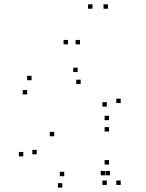

<svg xmlns="http://www.w3.org/2000/svg" viewBox="-20 -828 660 870"><path d="M527 -361V-381H507V-361ZM332 -501.5V-521.5H312V-501.5ZM123 -464.5V-484.5H103V-464.5ZM103 -400V-420H83V-400ZM345.5 -447V-467H325.5V-447ZM464 -345V-365H444V-345ZM464 10V-10H444V10ZM527 10V-10H507V10ZM474 -283.5V-303.5H454V-283.5ZM85.5 -119.5V-139.5H65.5V-119.5ZM262.5 22V2H242.5V22ZM456.5 -33.5V-53.5H436.5V-33.5ZM478.5 -33.5V-53.5H458.5V-33.5ZM474 -82.5V-102.5H454V-82.5ZM271 -29.5V-49.5H251V-29.5ZM146.5 -129V-149H126.5V-129ZM225.5 -210.5V-230.5H205.5V-210.5ZM474 -232V-252H454V-232ZM399 -788.5V-808.5H379V-788.5ZM469 -788.5V-808.5H449V-788.5ZM342.5 -627V-647H322.5V-627ZM288 -627V-647H268V-627Z"/></svg>

Font: Monaspace Argon Dots Var
Style: Regular
Weight: 400
Designer: Riley Cran and the Lettermatic Team
Version: Version 1.100 (Monaspace Argon Dots)